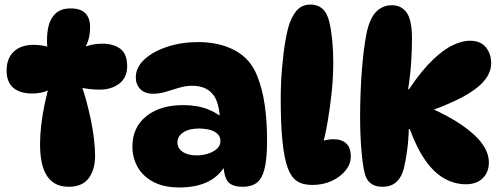

<svg xmlns="http://www.w3.org/2000/svg" viewBox="-20 -811 2187 844"><path d="M201 -602H188Q184 -646 191 -685.5Q198 -725 222 -749.5Q246 -774 290 -774Q335 -774 355.5 -752.5Q376 -731 376 -692Q376 -637 352 -598L341 -600Q381 -619 429 -619Q479 -619 509 -596.5Q539 -574 539 -520Q539 -470 504.5 -443.5Q470 -417 418 -417Q397 -417 373.5 -419.5Q350 -422 328 -428L336 -442Q348 -410 359 -369.5Q370 -329 379 -286Q388 -243 393 -201.5Q398 -160 398 -128Q398 -64 369.5 -27Q341 10 282 10Q244 10 219.5 -5.5Q195 -21 181 -47Q167 -73 161.5 -107Q156 -141 156 -177Q156 -214 161 -259.5Q166 -305 176.5 -354.5Q187 -404 200 -449L213 -426Q176 -400 121 -400Q68 -400 38.5 -425Q9 -450 9 -501Q9 -555 41 -584.5Q73 -614 128 -614Q149 -614 168 -610.5Q187 -607 201 -602Z M1048 10Q996 10 979 -16.5Q962 -43 962 -101L977 -96Q923 13 769 13Q699 13 653 -12Q607 -37 584.5 -77.5Q562 -118 562 -167Q562 -251 623 -300Q684 -349 785 -349Q848 -349 895.5 -330Q943 -311 975 -277L947 -279Q945 -363 914 -398.5Q883 -434 825 -434Q797 -434 768 -425.5Q739 -417 710.5 -408Q682 -399 653 -399Q617 -399 597 -419Q577 -439 577 -471Q577 -515 615 -550Q653 -585 715.5 -605.5Q778 -626 851 -626Q945 -626 1013.5 -589Q1082 -552 1111 -476Q1134 -419 1144 -347.5Q1154 -276 1154 -195Q1154 -114 1143 -69.5Q1132 -25 1108.5 -7.5Q1085 10 1048 10ZM845 -128Q869 -128 892.5 -135Q916 -142 932.5 -156Q949 -170 949 -191Q949 -210 936 -222.5Q923 -235 901 -240.5Q879 -246 854 -246Q811 -246 785.5 -229Q760 -212 760 -185Q760 -159 783 -143.5Q806 -128 845 -128Z M1353 2Q1311 2 1285.5 -15Q1260 -32 1245 -72Q1229 -116 1221.5 -192Q1214 -268 1214 -376Q1214 -441 1219.5 -508Q1225 -575 1234.5 -630.5Q1244 -686 1255 -714Q1272 -756 1293 -773.5Q1314 -791 1344 -791Q1376 -791 1397 -773Q1418 -755 1428 -713Q1436 -680 1440.5 -633.5Q1445 -587 1445 -535Q1445 -473 1438 -405Q1431 -337 1419.5 -271.5Q1408 -206 1392 -151L1317 -148Q1345 -172 1380 -185.5Q1415 -199 1445 -199Q1482 -199 1502 -180.5Q1522 -162 1522 -123Q1522 -90 1499 -61.5Q1476 -33 1438 -15.5Q1400 2 1353 2Z M1661 10Q1630 10 1611 -4Q1592 -18 1584 -46Q1575 -78 1569 -147Q1563 -216 1563 -297Q1563 -402 1570.5 -499Q1578 -596 1590 -658Q1603 -726 1631.5 -757Q1660 -788 1703 -788Q1745 -788 1768 -755Q1791 -722 1791 -641Q1791 -594 1787.5 -538Q1784 -482 1774 -419H1778Q1834 -502 1883 -548.5Q1932 -595 1972.5 -613.5Q2013 -632 2045 -632Q2092 -632 2115.5 -603.5Q2139 -575 2139 -533Q2139 -473 2072.5 -422Q2006 -371 1865 -321L1871 -337Q1956 -299 2013.5 -259Q2071 -219 2100 -178.5Q2129 -138 2129 -97Q2129 -54 2102 -27.5Q2075 -1 2028 -1Q1981 -1 1936.5 -24.5Q1892 -48 1853 -101.5Q1814 -155 1781 -244H1777Q1776 -196 1769.5 -148.5Q1763 -101 1755 -70Q1746 -33 1723 -11.5Q1700 10 1661 10Z"/></svg>

Font: DynaPuff SemiBold
Style: Regular
Weight: 600
Designer: Toshi Omagari, Jennifer Daniel
Foundry: Google Fonts
Version: Version 2.000